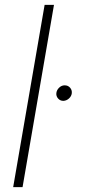

<svg xmlns="http://www.w3.org/2000/svg" viewBox="-20 -770 354 790"><path d="M202.1 -750 72.8 0H34.2L163.6 -750ZM211.9 -387.2Q213.4 -399.9 223.4 -409.4Q233.4 -418.9 246.1 -418.9Q259.8 -418.9 268.3 -409.2Q276.9 -399.4 275.4 -386.2Q273.9 -374 263.7 -364.7Q253.4 -355.5 240.7 -355Q227.5 -355 219 -364.7Q210.4 -374.5 211.9 -387.2Z"/></svg>

Font: Roboto ExtraLight
Style: Italic
Weight: 250
Designer: Christian Robertson
Foundry: Google
Version: Version 3.009; 2024